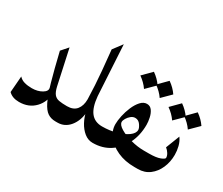

<svg xmlns="http://www.w3.org/2000/svg" viewBox="-97 -771 1176 1014"><g transform="rotate(30 491.0 -263.5)"><path d="M301.8 0Q273.9 0 253.7 -13.7Q233.4 -27.3 215.8 -63.2Q198.2 -99.1 179.4 -165Q160.6 -231 135.7 -335.4L171.4 -376L217.3 -164.6Q224.1 -134.3 235.4 -120.6Q246.6 -106.9 265.6 -103.5Q284.7 -100.1 314.5 -100.1Q327.6 -100.1 334.2 -83.7Q340.8 -67.4 340.8 -50.3Q340.8 -32.7 334.2 -16.4Q327.6 0 314.5 0ZM83.5 7.3Q42.5 7.3 19.5 -16.1L27.3 -115.2Q40.5 -100.6 60.5 -95Q80.6 -89.4 106 -89.4Q141.1 -89.4 166.7 -104.5Q192.4 -119.6 187 -139.2L216.3 -129.4Q216.3 -69.8 179.4 -31.2Q142.6 7.3 83.5 7.3Z M411.1 -533.7 428.7 -227.5Q434.6 -161.6 459 -130.9Q483.4 -100.1 528.3 -100.1Q543.9 -100.1 551.5 -83.7Q559.1 -67.4 559.1 -50.3Q559.1 -32.7 551.5 -16.4Q543.9 0 528.3 0Q500 0 476.8 -18.8Q453.6 -37.6 437.7 -67.1Q421.9 -96.7 416 -127.9L421.4 -128.9Q417.5 -72.3 388.2 -36.1Q358.9 0 314.5 0Q297.9 0 291.3 -16.4Q284.7 -32.7 284.7 -50.3Q284.7 -67.4 291.3 -83.7Q297.9 -100.1 314.5 -100.1Q353.5 -100.1 372.3 -123.5Q391.1 -147 391.1 -186Q391.1 -201.2 387.5 -269.8Q383.8 -338.4 369.1 -478Z M675.3 -322.3Q695.3 -322.3 706.8 -305.9Q718.3 -289.6 723.1 -266.8Q728 -244.1 728 -225.1Q728 -161.6 703.1 -110.6Q678.2 -59.6 633.3 -29.8Q588.4 0 528.3 0Q516.6 0 509.3 -14.9Q502 -29.8 502 -50.3Q502 -70.3 509.3 -85.2Q516.6 -100.1 528.3 -100.1Q574.2 -100.1 614 -111.3Q653.8 -122.6 678.7 -140.6Q703.6 -158.7 703.6 -179.7Q703.6 -190.9 691.2 -209Q678.7 -227.1 658.7 -227.1Q645 -227.1 633.1 -217.3Q621.1 -207.5 613.8 -194.8Q606.4 -182.1 606.4 -173.3Q606.4 -155.8 634.3 -138.9Q662.1 -122.1 703.4 -111.1Q744.6 -100.1 783.7 -100.1Q796.9 -100.1 805.2 -85.2Q813.5 -70.3 813.5 -50.3Q813.5 -29.8 805.2 -14.9Q796.9 0 783.7 0Q725.1 0 679.9 -20.5Q634.8 -41 609.1 -74.2Q583.5 -107.4 583.5 -146Q583.5 -168 589.8 -197.8Q596.2 -227.5 608.4 -256.1Q620.6 -284.7 637.7 -303.5Q654.8 -322.3 675.3 -322.3ZM621.6 -487.3Q653.8 -464.8 674.3 -434.6L621.6 -382.3Q611.3 -397.5 598.1 -410.4Q585 -423.3 569.3 -434.6ZM717.3 -487.3Q749.5 -464.8 770 -434.6L717.3 -382.3Q707 -397.5 693.8 -410.4Q680.7 -423.3 665 -434.6Z M783.7 -100.1H814.9Q858.9 -100.1 881.8 -109.1Q904.8 -118.2 904.8 -125.5Q904.8 -138.2 896.7 -151.1Q888.7 -164.1 876.5 -173.8L909.2 -257.8Q923.8 -237.8 930.2 -212.4Q936.5 -187 936.5 -162.1Q936.5 -118.7 920.4 -81.8Q904.3 -44.9 874.8 -22.5Q845.2 0 804.2 0H783.7Q771.5 0 765.6 -17.1Q759.8 -34.2 759.8 -51.8Q759.8 -68.8 765.6 -84.5Q771.5 -100.1 783.7 -100.1ZM833.5 -417.5Q865.7 -395 886.2 -364.7L833.5 -312.5Q823.2 -327.6 810.1 -340.6Q796.9 -353.5 781.2 -364.7ZM929.2 -417.5Q961.4 -395 981.9 -364.7L929.2 -312.5Q918.9 -327.6 905.8 -340.6Q892.6 -353.5 877 -364.7Z"/></g></svg>

Font: Lateef Medium
Style: Regular
Weight: 500
Designer: SIL International
Foundry: SIL International
Version: Version 4.200